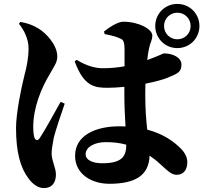

<svg xmlns="http://www.w3.org/2000/svg" viewBox="-20 -889 1040 982"><path d="M290 -368C262 -318 209 -221 184 -184C174 -168 163 -169 156 -185C152 -196 150 -220 150 -240C150 -338 191 -438 234 -509C256 -549 273 -569 273 -600C273 -661 213 -722 177 -743C149 -760 123 -770 84 -777L77 -767C98 -742 126 -694 126 -643C126 -592 117 -549 104 -500C89 -440 62 -311 62 -234C62 -112 84 -31 126 24C148 54 176 73 204 73C244 73 266 48 266 3C266 -31 244 -66 244 -105C244 -120 247 -141 255 -185C264 -221 292 -304 311 -359ZM626 -149C626 -85 599 -54 502 -54C461 -54 418 -67 418 -100C418 -139 467 -162 520 -162C555 -162 590 -159 626 -149ZM515 -715C538 -710 565 -705 588 -695C607 -687 617 -686 617 -633V-550C584 -544 548 -540 506 -540C472 -540 427 -549 372 -583L362 -575C409 -446 465 -440 531 -440C559 -440 587 -442 616 -445V-402C616 -349 619 -291 622 -242C611 -243 601 -243 590 -243C471 -243 364 -198 364 -92C364 1 448 51 539 51C675 51 742 6 745 -93C763 -81 781 -67 799 -50C840 -13 857 5 884 5C916 5 938 -18 938 -59C938 -84 927 -107 904 -130C870 -164 817 -204 733 -226C728 -272 723 -327 723 -400C723 -420 723 -441 724 -461C775 -471 817 -483 836 -491C889 -513 908 -520 908 -559C908 -596 862 -616 818 -616C814 -616 790 -602 733 -582C736 -607 739 -627 742 -640C748 -672 759 -682 759 -708C759 -739 691 -778 611 -778C582 -778 540 -750 512 -728ZM887 -688C849 -688 819 -718 819 -756C819 -794 849 -824 887 -824C925 -824 955 -794 955 -756C955 -718 925 -688 887 -688ZM887 -869C824 -869 774 -819 774 -756C774 -693 824 -643 887 -643C950 -643 1000 -693 1000 -756C1000 -819 950 -869 887 -869Z"/></svg>

Font: Noto Serif CJK JP Black
Style: Regular
Weight: 900
Designer: Ryoko NISHIZUKA 西塚涼子 (kana & ideographs); Frank Grießhammer (Latin, Greek & Cyrillic); Wenlong ZHANG 张文龙 (bopomofo); San
Foundry: Adobe Systems Incorporated
Version: Version 1.001;PS 1.001;hotconv 16.6.54;makeotf.lib2.5.65590